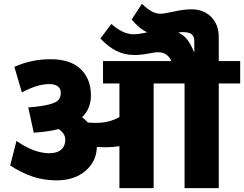

<svg xmlns="http://www.w3.org/2000/svg" viewBox="-20 -968 1256 988"><path d="M594.5 0V-215.9Q558.1 -210.3 530.3 -210.3Q502.5 -210.3 478.3 -211.8Q477.2 -138.5 420.4 -89.2Q363.5 -39.9 271.5 -39.9Q205.3 -39.9 148.1 -59.2Q91 -78.4 32.4 -116.3L64.7 -242.7Q156.2 -179.5 233.6 -179.5Q273.5 -179.5 294.7 -197.9Q316 -216.4 316 -248.7Q316 -281.1 281.6 -303.8Q230.5 -290.7 165.8 -286.1L153.7 -285.1L125.4 -415.1Q258.3 -425.2 282.1 -455Q292.7 -468.7 292.7 -490.4Q292.7 -512.1 277.3 -523.8Q261.9 -535.4 233.1 -535.4Q172.9 -535.4 92.5 -492.4L54.1 -623.9Q140.5 -663.3 240.9 -663.3Q341.3 -663.3 394.6 -613Q447.9 -562.7 447.9 -476.7Q447.9 -409 402.4 -365Q419.1 -352.4 432.3 -337.7Q449.9 -335.7 474.2 -335.7Q542.5 -335.7 594.5 -365.5V-538.4H510.1V-653.7H862Q850.9 -676.4 834.9 -687.8Q819 -699.2 791.7 -699.2Q778.1 -699.2 741.7 -692.1Q705.3 -685 671.4 -685Q619.3 -685 577.4 -706.8Q535.4 -728.5 496.5 -770L553.1 -844.8Q612.7 -791.7 667.3 -791.7Q694.6 -791.7 738.1 -801.8Q696.2 -820 657.7 -868L710.3 -948.4Q740.1 -920.1 761.9 -908.7Q783.6 -897.4 804.6 -897.4Q825.6 -897.4 875.6 -908.7Q925.7 -920.1 965.1 -920.1Q1027.3 -920.1 1066.5 -881.2Q1105.7 -842.3 1105.7 -776.5V-653.7H1215.9V-538.4H1105.7V0H929.7V-538.4H770.5V0ZM918.6 -802.8Q909.5 -802.8 896.9 -800.3Q924.7 -788.7 943.6 -764.4Q962.6 -740.1 979.8 -696.7V-757.8Q979.8 -780.1 966.4 -791.5Q953 -802.8 918.6 -802.8Z"/></svg>

Font: Khula ExtraBold
Style: Regular
Weight: 800
Designer: Erin McLaughlin, Steve Matteson
Version: Version 1.002;PS 1.0;hotconv 1.0.72;makeotf.lib2.5.5900; ttf